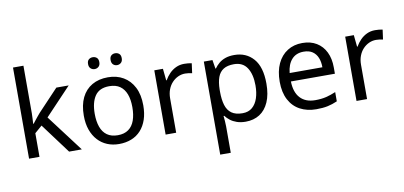

<svg xmlns="http://www.w3.org/2000/svg" viewBox="-86 -1049 3316 1577"><g transform="rotate(-10 1572.0 -260.0)"><path d="M172 -363Q172 -347 170.5 -321Q169 -295 168 -276H172Q178 -284 190 -299Q202 -314 214.5 -329.5Q227 -345 236 -355L407 -536H510L293 -307L525 0H419L233 -250L172 -197V0H85V-760H172Z M1085 -269Q1085 -202 1067.5 -150.5Q1050 -99 1017.5 -63Q985 -27 938.5 -8.5Q892 10 835 10Q782 10 737 -8.5Q692 -27 659 -63Q626 -99 607.5 -150.5Q589 -202 589 -269Q589 -358 619 -419.5Q649 -481 705 -513.5Q761 -546 838 -546Q911 -546 966.5 -513.5Q1022 -481 1053.5 -419.5Q1085 -358 1085 -269ZM680 -269Q680 -206 696.5 -159.5Q713 -113 748 -88Q783 -63 837 -63Q891 -63 926 -88Q961 -113 977.5 -159.5Q994 -206 994 -269Q994 -333 977 -378Q960 -423 925.5 -447.5Q891 -472 836 -472Q754 -472 717 -418Q680 -364 680 -269ZM697 -681Q697 -707 711 -718.5Q725 -730 744 -730Q763 -730 777 -718.5Q791 -707 791 -681Q791 -656 777 -643.5Q763 -631 744 -631Q725 -631 711 -643.5Q697 -656 697 -681ZM885 -681Q885 -707 898.5 -718.5Q912 -730 931 -730Q950 -730 964 -718.5Q978 -707 978 -681Q978 -656 964 -643.5Q950 -631 931 -631Q912 -631 898.5 -643.5Q885 -656 885 -681Z M1474 -546Q1489 -546 1506.5 -544.5Q1524 -543 1537 -540L1526 -459Q1513 -462 1497.5 -464Q1482 -466 1468 -466Q1437 -466 1409 -453Q1381 -440 1359 -416.5Q1337 -393 1324.5 -360Q1312 -327 1312 -286V0H1224V-536H1296L1306 -438H1310Q1327 -468 1351 -492.5Q1375 -517 1406 -531.5Q1437 -546 1474 -546Z M1892 -546Q1991 -546 2051.5 -477Q2112 -408 2112 -269Q2112 -178 2084.5 -115.5Q2057 -53 2007.5 -21.5Q1958 10 1891 10Q1850 10 1818 -1Q1786 -12 1763.5 -29.5Q1741 -47 1725 -68H1719Q1721 -51 1723 -25Q1725 1 1725 20V240H1637V-536H1709L1721 -463H1725Q1741 -486 1763.5 -505Q1786 -524 1817.5 -535Q1849 -546 1892 -546ZM1876 -472Q1822 -472 1789 -451.5Q1756 -431 1741 -390Q1726 -349 1725 -286V-269Q1725 -203 1739 -157Q1753 -111 1786.5 -87Q1820 -63 1878 -63Q1927 -63 1958.5 -90Q1990 -117 2005.5 -163.5Q2021 -210 2021 -270Q2021 -362 1985.5 -417Q1950 -472 1876 -472Z M2459 -546Q2528 -546 2577.5 -516Q2627 -486 2653.5 -431.5Q2680 -377 2680 -304V-251H2313Q2315 -160 2359.5 -112.5Q2404 -65 2484 -65Q2535 -65 2574.5 -74.5Q2614 -84 2656 -102V-25Q2615 -7 2575 1.5Q2535 10 2480 10Q2404 10 2345.5 -21Q2287 -52 2254.5 -113.5Q2222 -175 2222 -264Q2222 -352 2251.5 -415Q2281 -478 2334.5 -512Q2388 -546 2459 -546ZM2458 -474Q2395 -474 2358.5 -433.5Q2322 -393 2315 -321H2588Q2588 -367 2574 -401Q2560 -435 2531.5 -454.5Q2503 -474 2458 -474Z M3066 -546Q3081 -546 3098.5 -544.5Q3116 -543 3129 -540L3118 -459Q3105 -462 3089.5 -464Q3074 -466 3060 -466Q3029 -466 3001 -453Q2973 -440 2951 -416.5Q2929 -393 2916.5 -360Q2904 -327 2904 -286V0H2816V-536H2888L2898 -438H2902Q2919 -468 2943 -492.5Q2967 -517 2998 -531.5Q3029 -546 3066 -546Z"/></g></svg>

Font: Noto Sans Thai
Style: Regular
Weight: 400
Designer: Monotype Design Team
Foundry: Monotype Imaging Inc.
Version: Version 2.001